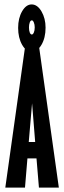

<svg xmlns="http://www.w3.org/2000/svg" viewBox="-20 -848 290 868"><path d="M156 0 145 -132H104L93 0H4L93 -634H157L246 0ZM125 -381 110 -206H139ZM123 -614Q98 -614 80 -645.5Q62 -677 62 -722Q62 -766 80 -797Q98 -828 123 -828Q149 -828 167.5 -796.5Q186 -765 186 -723Q186 -677 167.5 -645.5Q149 -614 123 -614ZM124 -692Q129 -692 133 -701Q137 -710 137 -724Q137 -737 133 -746.5Q129 -756 124 -756Q118 -756 114.5 -746.5Q111 -737 111 -724Q111 -710 114.5 -701Q118 -692 124 -692Z"/></svg>

Font: Inconsolata UltraCondensed Black
Style: Regular
Weight: 900
Width: 1
Monospace: yes
Designer: Raph Levien, Cyreal, Brenton Simpson
Foundry: Raph Levien, Cyreal, Google
Version: Version 3.001; ttfautohint (v1.8.2.53-6de2)